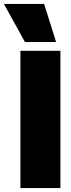

<svg xmlns="http://www.w3.org/2000/svg" viewBox="-71 -959 360 979"><path d="M33 0V-700H237V0ZM56 -745 -51 -939H154L215 -745Z"/></svg>

Font: Georama SemiCondensed Black
Style: Regular
Weight: 900
Width: 4
Designer: Jean-Baptiste Levee
Foundry: Production Type
Version: Version 1.001